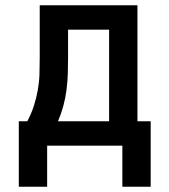

<svg xmlns="http://www.w3.org/2000/svg" viewBox="-20 -550 640 725"><path d="M51 155V-92H83Q98 -120 107.5 -149Q117 -178 122.5 -208.5Q128 -239 129 -269.5Q130 -300 130 -331V-530H499V-92H549V155H442V0H158V155ZM199 -92H392V-438H237V-331Q237 -301 236 -270.5Q235 -240 231 -209.5Q227 -179 219 -149.5Q211 -120 199 -92Z"/></svg>

Font: Iosevka Curly SmBdEx
Style: Regular
Weight: 600
Width: 7
Monospace: yes
Designer: Belleve Invis
Foundry: Belleve Invis
Version: Version 11.1.0; ttfautohint (v1.8.3)